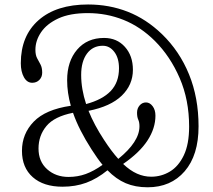

<svg xmlns="http://www.w3.org/2000/svg" viewBox="-20 -796 925 835"><path d="M622 18.5Q568.5 18.5 526.8 0.8Q485 -17 447.5 -55.5Q402 -18.5 355 -1.2Q308 16 252 16Q169.5 16 122.5 -25.5Q75.5 -67 75.5 -140Q75.5 -214 126.8 -267Q178 -320 288 -336Q272 -392.5 272 -447Q272 -529.5 315.5 -580.2Q359 -631 432.5 -631Q488.5 -631 523.2 -592.2Q558 -553.5 558 -492.5Q558 -427 509.5 -380Q461 -333 365 -314Q389.5 -253 432.5 -187.5Q465 -137.5 494.5 -105Q586.5 -179.5 586.5 -246.5Q586.5 -264.5 581.2 -275.8Q576 -287 576 -306Q576 -324.5 587.2 -337.5Q598.5 -350.5 615 -350.5Q631.5 -350.5 643.8 -334.2Q656 -318 656 -293Q656 -238.5 622 -185.8Q588 -133 515.5 -83Q546 -54 576 -40.8Q606 -27.5 637.5 -27.5Q681.5 -27.5 719 -50Q756.5 -72.5 779.5 -120.8Q802.5 -169 802.5 -245.5Q802.5 -361.5 761.5 -456.2Q720.5 -551 653.5 -618Q591 -680 517.2 -709.5Q443.5 -739 362 -739Q284 -739 233.8 -715.8Q183.5 -692.5 158.8 -656Q134 -619.5 134 -579.5Q134 -557 141.2 -543.2Q148.5 -529.5 156 -515.8Q163.5 -502 163.5 -480Q163.5 -461 151.2 -448.5Q139 -436 120 -436Q97.5 -436 84 -460.2Q70.5 -484.5 70.5 -521Q70.5 -640.5 148 -708.5Q225.5 -776.5 363 -776.5Q455 -776.5 535.5 -745Q616 -713.5 684.5 -647.5Q761 -573.5 802.2 -472.2Q843.5 -371 843.5 -246.5Q843.5 -121 783.2 -51.2Q723 18.5 622 18.5ZM333 -470Q333 -409 354.5 -343.5Q425.5 -362.5 461.5 -400.2Q497.5 -438 497.5 -499Q497.5 -543.5 477.2 -570.2Q457 -597 427 -597Q383.5 -597 358.2 -562.8Q333 -528.5 333 -470ZM147.5 -150Q147.5 -93.5 185 -60Q222.5 -26.5 278 -26.5Q317.5 -26.5 352.8 -39.2Q388 -52 426 -79Q403 -107 378 -146.5Q351 -188.5 330.8 -228.2Q310.5 -268 297.5 -305.5Q216.5 -289.5 182 -248Q147.5 -206.5 147.5 -150Z"/></svg>

Font: Fraunces 72pt S100 Light
Style: Regular
Weight: 300
Version: Version 1.000; ttfautohint (v1.8.3)